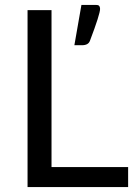

<svg xmlns="http://www.w3.org/2000/svg" viewBox="-20 -757 554 777"><path d="M498.5 0H91.5V-716H188.5V-81H498.5ZM312 -574H281L309.5 -737H368.5Q379.5 -737 382.2 -732Q385 -727 385 -721Q385 -700 344 -592Q337.5 -574 312 -574Z"/></svg>

Font: Verano Sans
Style: Regular
Weight: 400
Designer: Lukasz Dziedzic with Adam Twardoch and Botio Nikoltchev
Foundry: tyPoland Lukasz Dziedzic
Version: Version 3.001;December 28, 2019;FontCreator 12.0.0.2547 64-b